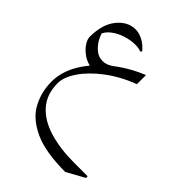

<svg xmlns="http://www.w3.org/2000/svg" viewBox="-189 -378 806 806"><g transform="rotate(45 214.0 25.0)"><path d="M348.1 341.8Q230 341.8 162.4 310.5Q94.7 279.3 66.9 227.5Q39.1 175.8 39.1 114.3Q39.1 54.7 74 -2.9Q108.9 -60.5 168.2 -108.4Q227.5 -156.2 300.3 -185.5V-131.8Q226.1 -103 172.6 -61.8Q119.1 -20.5 90.6 22.5Q62 65.4 62 100.6Q62 166 98.4 207.5Q134.8 249 199.2 268.6Q263.7 288.1 347.7 288.1H427.7V297.9ZM120.6 -43.9Q90.3 -47.9 67.6 -63.2Q44.9 -78.6 32.2 -97.9Q19.5 -117.2 19.5 -131.8Q19.5 -206.5 53.7 -248.5Q87.9 -290.5 133.8 -290.5Q154.8 -290.5 176.5 -279.5Q198.2 -268.6 218.8 -244.6L213.9 -238.3Q198.7 -244.1 177.2 -244.1Q151.4 -244.1 122.8 -235.1Q94.2 -226.1 71.5 -209Q48.8 -191.9 40.5 -167L43 -189Q44.9 -172.4 56.4 -150.9Q67.9 -129.4 86.7 -113.8Q105.5 -98.1 129.9 -98.1Q154.8 -98.1 178.7 -116.7Z"/></g></svg>

Font: Lateef ExtraLight
Style: Regular
Weight: 200
Designer: SIL International
Foundry: SIL International
Version: Version 4.200